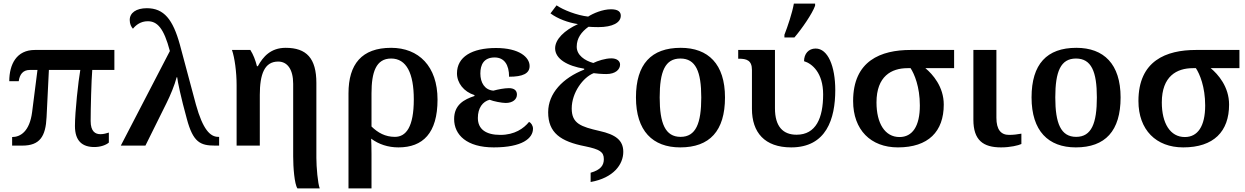

<svg xmlns="http://www.w3.org/2000/svg" viewBox="-20 -816 6979 1076"><path d="M509 8C543 8 574 -3 590 -17V-73C577 -69 561 -64 543 -64C514 -64 488 -79 488 -138C488 -206 492 -365 497 -424H621V-536H175C73 -536 32 -456 32 -361H85C90 -398 108 -424 147 -424H190L160 -188C146 -79 94 -48 48 -48V0H105C203 0 236 -51 241 -160L254 -424H430C419 -362 400 -190 400 -110C400 -25 442 8 509 8Z M657 0H795L913 -238C935 -282 959 -340 970 -383H973C975 -361 994 -269 1027 -150C1062 -19 1102 0 1185 0H1208V-49H1203C1158 -49 1117 -90 1078 -230L988 -566C949 -707 899 -770 803 -770C743 -770 707 -744 707 -704C707 -682 715 -666 725 -655C741 -675 768 -697 808 -697C861 -697 898 -659 932 -530Z M1647 240H1772C1761 214 1753 119 1753 69V-351C1753 -489 1698 -548 1581 -548C1497 -548 1454 -498 1425 -445H1420C1411 -480 1400 -509 1383 -536H1280C1295 -493 1306 -413 1306 -339V0H1436V-284C1436 -400 1462 -471 1539 -471C1590 -471 1623 -428 1623 -346V61C1623 121 1630 216 1647 240Z M1933 240H2062V49C2062 13 2061 -21 2060 -39C2103 -7 2155 10 2213 10C2350 10 2432 -70 2432 -258C2432 -445 2326 -548 2172 -548C2007 -548 1933 -456 1933 -293ZM2193 -49C2139 -49 2098 -72 2062 -107V-293C2062 -411 2087 -488 2172 -488C2258 -488 2299 -405 2299 -259C2299 -105 2256 -49 2193 -49Z M2747 10C2907 10 2967 -41 2967 -95C2967 -112 2956 -128 2945 -133C2915 -96 2864 -60 2784 -60C2703 -60 2658 -92 2658 -155C2658 -211 2685 -247 2724 -257C2745 -248 2793 -239 2814 -239C2853 -239 2877 -259 2877 -286C2877 -311 2859 -322 2832 -322C2806 -322 2771 -315 2745 -308C2696 -312 2672 -353 2672 -404C2672 -453 2691 -494 2752 -494C2806 -494 2833 -453 2833 -386C2910 -386 2948 -404 2948 -446C2948 -495 2890 -547 2760 -547C2624 -547 2541 -497 2541 -405C2541 -351 2579 -302 2639 -283V-278C2581 -259 2525 -229 2525 -149C2525 -60 2596 10 2747 10Z M3290 204C3419 181 3473 105 3473 35C3473 -30 3430 -62 3340 -82C3236 -106 3184 -123 3184 -208C3184 -297 3248 -383 3307 -406C3319 -404 3352 -401 3378 -401C3431 -401 3455 -428 3455 -454C3455 -474 3437 -489 3406 -489C3372 -489 3329 -475 3305 -463C3257 -476 3212 -507 3212 -554C3212 -602 3238 -637 3278 -666C3293 -665 3312 -664 3333 -664C3413 -664 3459 -689 3459 -728C3459 -749 3445 -764 3404 -764C3357 -764 3304 -741 3276 -723C3213 -730 3137 -760 3099 -786L3065 -741C3105 -711 3164 -689 3219 -681C3143 -646 3091 -596 3091 -545C3091 -486 3160 -446 3254 -431V-426C3134 -379 3052 -293 3052 -187C3052 -72 3121 -23 3260 4C3341 21 3364 35 3364 76C3364 110 3347 136 3290 152Z M3792 10C3957 10 4043 -82 4043 -270C4043 -457 3949 -548 3795 -548C3630 -548 3544 -457 3544 -270C3544 -82 3638 10 3792 10ZM3794 -49C3708 -49 3677 -125 3677 -270C3677 -415 3707 -488 3793 -488C3879 -488 3910 -415 3910 -270C3910 -125 3880 -49 3794 -49Z M4376 -606H4432C4474 -655 4532 -739 4548 -784V-796H4429C4420 -744 4394 -667 4376 -621ZM4414 10C4611 10 4661 -150 4661 -311C4661 -444 4620 -544 4551 -544C4511 -544 4486 -514 4486 -473C4531 -460 4593 -408 4593 -287C4593 -155 4553 -61 4444 -61C4368 -61 4323 -107 4323 -209V-536H4117V-487H4121C4164 -487 4194 -478 4194 -424V-206C4194 -74 4265 10 4414 10Z M5012 10C5183 10 5269 -79 5269 -230C5269 -330 5207 -400 5166 -434H5327V-536H5083C4917 -536 4761 -476 4761 -250C4761 -88 4860 10 5012 10ZM5021 -48C4939 -48 4892 -125 4892 -242C4892 -389 4976 -434 5066 -434H5083C5104 -402 5135 -330 5135 -225C5135 -108 5093 -48 5021 -48Z M5590 10C5642 10 5687 -1 5704 -9V-67C5683 -63 5659 -60 5635 -60C5589 -60 5564 -90 5564 -156V-536H5435V-145C5435 -30 5490 10 5590 10Z M6009 10C6174 10 6260 -82 6260 -270C6260 -457 6166 -548 6012 -548C5847 -548 5761 -457 5761 -270C5761 -82 5855 10 6009 10ZM6011 -49C5925 -49 5894 -125 5894 -270C5894 -415 5924 -488 6010 -488C6096 -488 6127 -415 6127 -270C6127 -125 6097 -49 6011 -49Z M6611 10C6782 10 6868 -79 6868 -230C6868 -330 6806 -400 6765 -434H6926V-536H6682C6516 -536 6360 -476 6360 -250C6360 -88 6459 10 6611 10ZM6620 -48C6538 -48 6491 -125 6491 -242C6491 -389 6575 -434 6665 -434H6682C6703 -402 6734 -330 6734 -225C6734 -108 6692 -48 6620 -48Z"/></svg>

Font: Noto Serif Semi
Style: Regular
Weight: 600
Designer: Monotype Design Team
Foundry: Monotype Imaging Inc.
Version: Version 1.002